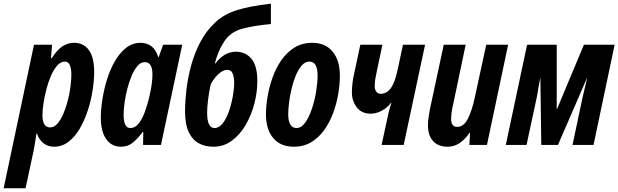

<svg xmlns="http://www.w3.org/2000/svg" viewBox="-76 -788 3362 1044"><path d="M-56.2 235.8 108.9 -544.9H207L201.2 -471.2H205.1Q232.9 -515.1 262.2 -535.2Q291.5 -555.2 327.1 -555.2Q377.9 -555.2 407 -516.1Q436 -477.1 436 -396Q436 -349.1 427.2 -294.4Q418.5 -239.7 400.9 -186Q383.3 -132.3 357.2 -87.9Q331.1 -43.5 296.1 -16.8Q261.2 9.8 217.8 9.8Q184.1 9.8 160.2 -9.3Q136.2 -28.3 125 -62H122.1Q118.7 -35.2 114.3 -10.7Q109.9 13.7 106.9 30.8L63 235.8ZM196.8 -95.2Q217.8 -95.2 235.6 -115Q253.4 -134.8 267.6 -167.2Q281.7 -199.7 291.7 -237.8Q301.8 -275.9 306.9 -313.5Q312 -351.1 312 -380.9Q312 -453.1 276.9 -453.1Q253.9 -453.1 234.9 -431.4Q215.8 -409.7 200.9 -375.2Q186 -340.8 175.8 -301Q165.5 -261.2 160.2 -224.4Q154.8 -187.5 154.8 -162.1Q154.8 -95.2 196.8 -95.2Z M582 9.8Q530.3 9.8 501.2 -32Q472.2 -73.7 472.2 -147.9Q472.2 -191.9 480.5 -245.8Q488.8 -299.8 505.4 -354.2Q522 -408.7 547.9 -454.1Q573.7 -499.5 608.9 -527.3Q644 -555.2 689 -555.2Q722.2 -555.2 746.8 -536.9Q771.5 -518.6 784.2 -478H787.1L811 -544.9H915L799.3 0H702.1L703.1 -70.8H700.2Q673.8 -35.2 646.7 -12.7Q619.6 9.8 582 9.8ZM632.3 -91.8Q659.2 -91.8 678.7 -117.2Q698.2 -142.6 711.7 -179.9Q725.1 -217.3 733.9 -252.9Q745.1 -300.3 749 -330.1Q752.9 -359.9 752.9 -383.8Q752.9 -450.2 710.9 -450.2Q689.9 -450.2 672.1 -429.9Q654.3 -409.7 640.4 -377Q626.5 -344.2 616.5 -305.7Q606.4 -267.1 601.3 -229.7Q596.2 -192.4 596.2 -164.1Q596.2 -91.8 632.3 -91.8Z M1084 9.8Q1039.6 9.8 1004.9 -9Q970.2 -27.8 950.2 -69.8Q930.2 -111.8 930.2 -182.1Q930.2 -235.4 937.7 -300.3Q945.3 -365.2 963.6 -432.9Q981.9 -500.5 1014.4 -561.5Q1046.9 -622.6 1096.4 -668Q1146 -713.4 1216.3 -733.9Q1245.1 -743.2 1290.5 -752.2Q1335.9 -761.2 1397 -768.1V-657.2Q1354.5 -653.3 1317.4 -647.7Q1280.3 -642.1 1238.3 -630.9Q1176.8 -613.8 1143.1 -562.3Q1109.4 -510.7 1092.3 -443.8H1096.2Q1117.2 -473.1 1146 -490Q1174.8 -506.8 1206.1 -506.8Q1258.3 -506.8 1290.8 -469Q1323.2 -431.2 1323.2 -347.2Q1323.2 -286.6 1306.9 -223.9Q1290.5 -161.1 1259.5 -108.2Q1228.5 -55.2 1184.3 -22.7Q1140.1 9.8 1084 9.8ZM1090.3 -91.8Q1115.2 -91.8 1135.3 -117.7Q1155.3 -143.6 1168.9 -183.1Q1182.6 -222.7 1189.9 -264.2Q1197.3 -305.7 1197.3 -336.9Q1197.3 -364.3 1189.9 -386.2Q1182.6 -408.2 1158.2 -408.2Q1135.7 -408.2 1110.1 -383.5Q1084.5 -358.9 1069.3 -328.1Q1060.1 -283.7 1055.2 -245.1Q1050.3 -206.5 1050.3 -174.8Q1050.3 -91.8 1090.3 -91.8Z M1522 9.8Q1450.2 9.8 1410.2 -36.6Q1370.1 -83 1370.1 -167Q1370.1 -209.5 1378.7 -261Q1387.2 -312.5 1405.3 -364.3Q1423.3 -416 1452.9 -459.2Q1482.4 -502.4 1524.4 -528.8Q1566.4 -555.2 1622.1 -555.2Q1692.9 -555.2 1732.4 -507.6Q1772 -460 1772 -377Q1772 -329.1 1762.9 -275.9Q1753.9 -222.7 1734.9 -171.9Q1715.8 -121.1 1686.3 -80.1Q1656.7 -39.1 1615.7 -14.6Q1574.7 9.8 1522 9.8ZM1536.1 -91.8Q1562.5 -91.8 1583.7 -121.6Q1605 -151.4 1620.1 -197Q1635.3 -242.7 1643.1 -291.3Q1650.9 -339.8 1650.9 -377.9Q1650.9 -414.1 1640.1 -433.6Q1629.4 -453.1 1606 -453.1Q1583.5 -453.1 1565.2 -432.6Q1546.9 -412.1 1533 -378.9Q1519 -345.7 1509.8 -306.9Q1500.5 -268.1 1495.8 -231Q1491.2 -193.8 1491.2 -166Q1491.2 -130.9 1502.4 -111.3Q1513.7 -91.8 1536.1 -91.8Z M1999 0 2036.1 -171.9Q2039.1 -184.6 2043.5 -200Q2047.9 -215.3 2052.2 -229H2050.3Q2030.3 -202.1 2000 -186Q1969.7 -169.9 1939 -169.9Q1890.1 -169.9 1863.8 -204.6Q1837.4 -239.3 1837.4 -285.2Q1837.4 -337.4 1852.1 -398.9L1883.3 -544.9H2003.4L1973.1 -401.9Q1968.3 -378.9 1964.8 -358.9Q1961.4 -338.9 1961.4 -318.8Q1961.4 -301.8 1970 -289.8Q1978.5 -277.8 1994.1 -277.8Q2027.3 -277.8 2049.8 -309.6Q2072.3 -341.3 2087.4 -415L2115.2 -544.9H2235.4L2119.1 0Z M2358.9 9.8Q2306.6 9.8 2278.8 -21Q2251 -51.8 2251 -106.9Q2251 -125 2254.2 -147.7Q2257.3 -170.4 2261.2 -191.9L2336.9 -544.9H2456.1L2388.2 -221.2Q2377 -174.8 2377 -140.1Q2377 -98.1 2410.2 -98.1Q2445.3 -98.1 2468 -142.3Q2490.7 -186.5 2505.9 -258.8L2567.9 -544.9H2687L2571.8 0H2476.1L2480 -65.9H2477.1Q2453.6 -30.8 2423.8 -10.5Q2394 9.8 2358.9 9.8Z M2674.3 0 2790 -544.9H2951.2V-195.8H2953.1L3099.1 -544.9H3266.1L3151.4 0H3037.1L3091.3 -256.8Q3098.1 -284.2 3104 -310.1Q3109.9 -335.9 3116.2 -362.8H3115.2L2958 0H2867.2L2862.3 -362.8H2861.3Q2856.4 -338.4 2852.5 -314.9Q2848.6 -291.5 2844.2 -266.1L2787.1 0Z"/></svg>

Font: Open Sans Condensed
Style: Bold Italic
Weight: 700
Width: 3
Italic angle: -12°
Designer: Monotype Design Team
Foundry: Monotype Imaging Inc.
Version: Version 3.003; ttfautohint (v1.8.4)